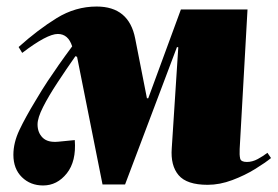

<svg xmlns="http://www.w3.org/2000/svg" viewBox="-20 -552 850 588"><path d="M363 13H294L216 -378L211 -380Q183 -340 156 -299Q129 -258 112 -224.5Q95 -191 95 -171Q95 -146 110.5 -130.5Q126 -115 158 -118L209 -123Q214 -58 184.5 -21Q155 16 112 16Q73 16 47 -9.5Q21 -35 21 -78Q21 -115 39.5 -154Q58 -193 89 -244Q109 -278 126 -303.5Q143 -329 160.5 -354Q178 -379 201 -410Q189 -448 157 -448Q124 -448 48 -390L37 -408Q96 -461 153.5 -496.5Q211 -532 276 -532Q375 -532 394 -434L430 -251H434L534 -523H738L714 -96Q713 -77 715.5 -66.5Q718 -56 736 -56Q753 -56 769.5 -65Q786 -74 799 -84L810 -68Q793 -54 761.5 -34.5Q730 -15 691.5 -0.5Q653 14 616 14Q552 14 527 -15.5Q502 -45 506 -98L526 -407L522 -408Z"/></svg>

Font: Literata 72pt Black
Style: Italic
Weight: 900
Italic angle: -2°
Designer: Latin by Veronika Burian and Jose Scaglione. Greek by Irene Vlachou. Cyrillic by Vera Evstafieva
Foundry: TypeTogether
Version: Version 3.002